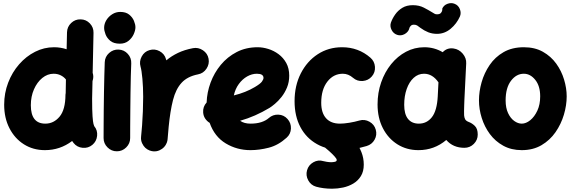

<svg xmlns="http://www.w3.org/2000/svg" viewBox="-20 -870 3598 1210"><path d="M320.3 -572.3Q361.8 -572.3 399.9 -559.6L402.3 -666.5Q403.3 -701.2 428.5 -725.1Q453.6 -749 487.8 -748Q522.5 -747.6 546.4 -722.4Q570.3 -697.3 569.3 -662.6L564 -411.1Q572.3 -385.7 563 -358.9L560.5 -248.5Q560.5 -172.9 563.2 -136.7Q565.9 -100.6 569.1 -89.1Q572.3 -77.6 573.7 -75.2Q595.7 -48.8 592 -13.9Q588.4 21 562 43Q535.6 64.9 500.5 61.5Q465.3 58.1 443.8 31.2Q439 24.9 434.6 18.6Q358.4 76.2 263.2 76.2Q189 76.2 130.9 39.6Q72.8 2.9 39.6 -61.8Q6.3 -126.5 6.3 -210Q6.3 -283.7 31.5 -349.1Q56.6 -414.6 100.6 -464.8Q144.5 -515.1 201.2 -543.7Q257.8 -572.3 320.3 -572.3ZM174.3 -207Q174.3 -90.8 265.6 -90.8Q318.4 -90.8 355.2 -134.5Q392.1 -178.2 392.6 -272.9Q392.6 -278.3 394 -283.7L395.5 -369.1Q382.3 -385.7 362.3 -395.5Q342.3 -405.3 317.9 -405.3Q279.3 -405.3 246.6 -378.7Q213.9 -352.1 194.1 -307.1Q174.3 -262.2 174.3 -207Z M636.2 -694.8Q636.2 -719.7 650.1 -742.7Q664.1 -765.6 687.3 -780.3Q710.4 -794.9 737.8 -794.9Q772.9 -794.9 793.9 -778.1Q814.9 -761.2 824.2 -738.5Q833.5 -715.8 833.5 -698.2Q833.5 -678.7 822.5 -654.3Q811.5 -629.9 789.6 -612.3Q767.6 -594.7 735.4 -594.7Q696.8 -594.7 675.3 -612.5Q653.8 -630.4 645 -653.8Q636.2 -677.2 636.2 -694.8ZM727.5 -557.6Q762.2 -556.2 785.4 -530.5Q808.6 -504.9 807.1 -470.2Q805.7 -437 804.4 -388.9Q803.2 -340.8 802.5 -286.1Q801.8 -231.4 801.3 -177.2Q800.8 -123 800.5 -76.7Q800.3 -30.3 800.3 0Q800.3 34.2 775.6 58.8Q751 83.5 716.3 83.5Q682.1 83.5 657.5 58.8Q632.8 34.2 632.8 0Q632.8 -31.2 633.1 -77.6Q633.3 -124 633.8 -178.5Q634.3 -232.9 635.3 -288.3Q636.2 -343.8 637.5 -393.1Q638.7 -442.4 640.1 -478Q641.6 -512.7 667.5 -535.9Q693.4 -559.1 727.5 -557.6Z M944.3 83.5Q934.6 82.5 925.3 79.1Q925.3 79.1 924.8 79.1Q924.3 78.6 923.3 78.6Q890.6 65.9 876.5 34.2Q876.5 34.2 876 34.2Q876 33.7 875.5 32.7Q866.7 13.2 869.1 -8.3Q869.6 -11.2 869.6 -14.6Q871.1 -30.8 872.6 -47.6Q874 -64.5 875.5 -81.1Q878.4 -122.6 880.4 -168.7Q882.3 -214.8 882.3 -259.8Q882.3 -320.8 877.4 -373.8Q872.6 -426.8 865.7 -450.2Q856.4 -482.9 873 -513.9Q889.6 -544.9 922.4 -554.2Q955.1 -564 985.8 -547.4Q1016.6 -530.8 1025.9 -498Q1027.3 -493.7 1028.3 -489.7Q1060.1 -516.6 1101.3 -536.4Q1142.6 -556.2 1195.8 -566.4Q1229.5 -572.8 1258.8 -553.2Q1288.1 -533.7 1294.4 -500Q1300.8 -466.3 1281.2 -437Q1261.7 -407.7 1228 -401.4Q1161.1 -388.2 1124.5 -348.4Q1087.9 -308.6 1070.3 -239.7Q1052.7 -170.9 1043 -71.3Q1040 -28.3 1036.1 8.3Q1035.2 18.1 1031.7 27.3Q1031.7 27.3 1031.7 27.8Q1031.2 28.3 1031.2 29.3Q1018.6 62 986.8 76.2Q986.8 76.2 986.8 76.7Q986.3 76.7 985.4 77.1Q965.8 85.9 944.3 83.5Z M1786.1 -2Q1733.9 45.4 1674.1 60.8Q1614.3 76.2 1558.6 76.2Q1473.1 76.2 1402.6 33.7Q1332 -8.8 1301.3 -95.7Q1284.2 -106 1272.9 -123Q1261.7 -140.1 1260.3 -161.6Q1257.8 -197.8 1282.2 -224.1Q1284.2 -287.1 1306.9 -348.9Q1329.6 -410.6 1371.3 -461.2Q1413.1 -511.7 1471.7 -542Q1530.3 -572.3 1604 -572.3Q1636.2 -572.3 1670.9 -561.5Q1705.6 -550.8 1735.6 -528.6Q1765.6 -506.3 1784.2 -472.7Q1802.7 -439 1802.7 -393.1Q1802.7 -352.5 1788.8 -318.8Q1774.9 -285.2 1754.2 -259Q1733.4 -232.9 1712.6 -215.6Q1691.9 -198.2 1678.2 -189.9Q1633.3 -163.1 1587.4 -142.8Q1541.5 -122.6 1493.2 -108.9Q1518.6 -90.8 1558.6 -90.8Q1597.7 -90.8 1626.7 -100.3Q1655.8 -109.9 1673.8 -126Q1699.7 -148.9 1734.4 -147.5Q1769 -146 1792 -120.1Q1814.9 -94.7 1813.5 -59.8Q1812 -24.9 1786.1 -2ZM1599.1 -405.3Q1567.4 -405.3 1537.4 -388.2Q1507.3 -371.1 1484.9 -340.3Q1462.4 -309.6 1453.6 -268.6Q1528.8 -287.1 1585.9 -321.3Q1620.6 -341.8 1630.6 -355.7Q1640.6 -369.6 1640.6 -378.9Q1640.6 -405.3 1599.1 -405.3Z M2323.2 -388.2Q2300.8 -362.3 2265.9 -359.6Q2231 -356.9 2205.1 -379.4Q2175.3 -405.3 2140.6 -405.3Q2081.5 -405.3 2043 -355.5Q2004.4 -305.7 2004.4 -222.2Q2004.4 -158.7 2034.9 -124.8Q2065.4 -90.8 2122.6 -90.8Q2147 -90.8 2181.6 -96.4Q2216.3 -102.1 2244.6 -110.4Q2277.8 -120.1 2308.3 -103Q2338.9 -85.9 2348.1 -52.7Q2357.4 -19.5 2340.6 10.5Q2323.7 40.5 2290.5 50.3Q2202.6 76.2 2136.7 76.2Q2045.4 76.2 1977.8 38.3Q1910.2 0.5 1873.3 -68.8Q1836.4 -138.2 1836.4 -232.4Q1836.4 -330.1 1875.5 -407Q1914.6 -483.9 1982.2 -528.1Q2049.8 -572.3 2135.7 -572.3Q2238.8 -572.3 2314.5 -506.3Q2340.3 -483.9 2343 -449Q2345.7 -414.1 2323.2 -388.2ZM2011.7 -61.5Q2033.2 -88.4 2067.9 -91.8Q2102.5 -95.2 2129.4 -73.7Q2148.4 -58.1 2172.9 -34.2Q2197.3 -10.3 2220 20.5Q2242.7 51.3 2257.6 88.4Q2272.5 125.5 2272.5 167.5Q2272.5 210.4 2254.4 239.7Q2236.3 269 2206.8 286.6Q2177.2 304.2 2142.1 311.8Q2106.9 319.3 2072.8 319.3Q2044.4 319.3 2018.8 315.9Q1993.2 312.5 1972.2 306.6Q1939.5 297.4 1922.6 266.6Q1905.8 235.8 1915 203.1Q1924.3 169.9 1954.8 152.6Q1985.4 135.3 2018.1 145.5Q2024.9 147.5 2040 149.9Q2055.2 152.3 2067.4 152.3Q2078.6 152.3 2090.3 149.7Q2102.1 147 2102.1 138.2Q2102.1 130.4 2087.4 114.5Q2072.8 98.6 2054.2 82Q2035.6 65.4 2023.9 56.2Q1997.1 34.7 1993.7 0Q1990.2 -34.7 2011.7 -61.5Z M2906.7 61.5Q2835.4 61.5 2792.5 12.2Q2716.8 76.2 2617.2 76.2Q2543 76.2 2484.6 39.6Q2426.3 2.9 2392.8 -62.3Q2359.4 -127.4 2359.4 -211.9Q2359.4 -285.6 2382.1 -350.8Q2404.8 -416 2445.1 -465.8Q2485.4 -515.6 2538.8 -543.9Q2592.3 -572.3 2654.3 -572.3Q2716.8 -572.3 2770 -541Q2797.4 -570.3 2838.4 -564.5Q2873 -559.6 2896.5 -531.5Q2919.9 -503.4 2918 -470.2L2906.7 -241.7Q2906.2 -228 2905.5 -208.3Q2904.8 -188.5 2904.5 -170.7Q2904.3 -152.8 2904.8 -143.6Q2905.8 -129.9 2911.1 -118.9Q2916.5 -107.9 2934.6 -101.1Q2954.6 -93.8 2972.7 -76.2Q2990.7 -58.6 2990.7 -22Q2990.7 12.2 2966.1 36.9Q2941.4 61.5 2906.7 61.5ZM2619.6 -90.8Q2669.9 -90.8 2701.9 -131.6Q2733.9 -172.4 2738.8 -263.7Q2738.8 -264.2 2738.8 -265.1L2743.2 -351.1Q2705.6 -405.3 2652.3 -405.3Q2615.2 -405.3 2586.9 -379.4Q2558.6 -353.5 2543 -309.1Q2527.3 -264.6 2527.3 -209.5Q2527.3 -150.4 2551.3 -120.6Q2575.2 -90.8 2619.6 -90.8ZM2482.9 -650.4Q2459.5 -658.2 2447.8 -681.4Q2436 -704.6 2443.4 -727.1Q2452.6 -753.4 2470.5 -778.8Q2488.3 -804.2 2515.6 -820.8Q2543 -837.4 2581.5 -837.4Q2621.1 -837.4 2650.9 -822Q2680.7 -806.6 2704.1 -792Q2712.4 -787.6 2718 -783.7Q2723.6 -779.8 2733.9 -779.8Q2752 -779.8 2759.3 -789.1Q2766.6 -798.3 2767.3 -806.9Q2768.1 -815.4 2766.1 -813Q2774.9 -836.4 2799.3 -845.7Q2823.7 -855 2845.7 -845.7Q2868.7 -836.4 2878.2 -812.3Q2887.7 -788.1 2878.4 -766.1Q2857.9 -720.2 2819.8 -688.5Q2781.7 -656.7 2733.9 -656.7Q2704.1 -656.7 2678.7 -666.7Q2653.3 -676.8 2628.9 -694.8Q2618.7 -703.1 2610.1 -708.7Q2601.6 -714.4 2588.9 -714.4Q2575.2 -714.4 2568.4 -706.8Q2561.5 -699.2 2559.8 -692.9Q2558.1 -686.5 2559.6 -689.9Q2551.8 -666.5 2528.8 -654.5Q2505.9 -642.6 2482.9 -650.4Z M3281.2 -572.3Q3350.6 -572.3 3401.4 -543.7Q3452.1 -515.1 3485.4 -469Q3518.6 -422.9 3534.9 -368.4Q3551.3 -314 3551.3 -262.7Q3551.3 -206.5 3533.7 -147.2Q3516.1 -87.9 3481 -37.1Q3445.8 13.7 3392.6 44.9Q3339.4 76.2 3268.1 76.2Q3202.1 76.2 3151.6 48.3Q3101.1 20.5 3067.1 -25.4Q3033.2 -71.3 3015.9 -126.7Q2998.5 -182.1 2998.5 -237.3Q2998.5 -293 3015.1 -351.6Q3031.7 -410.2 3065.9 -460.4Q3100.1 -510.7 3153.8 -541.5Q3207.5 -572.3 3281.2 -572.3ZM3281.2 -405.3Q3233.9 -405.3 3200.2 -360.8Q3166.5 -316.4 3166.5 -237.3Q3166.5 -189.9 3181.9 -157.2Q3197.3 -124.5 3220.7 -107.7Q3244.1 -90.8 3268.1 -90.8Q3294.9 -90.8 3321.8 -112.5Q3348.6 -134.3 3366.5 -172.9Q3384.3 -211.4 3384.3 -262.7Q3384.3 -328.1 3353.3 -366.7Q3322.3 -405.3 3281.2 -405.3Z"/></svg>

Font: Mikhak Black
Style: Regular
Weight: 900
Designer: Amin Abedi
Version: Version 3.3